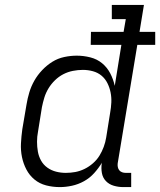

<svg xmlns="http://www.w3.org/2000/svg" viewBox="-20 -755 653 783"><path d="M224 8Q195 8 168 1Q141 -6 120.5 -23Q100 -40 87.5 -64Q75 -88 69.5 -115Q64 -142 65.5 -170.5Q67 -199 71 -228L88 -328Q92 -353 99.5 -378Q107 -403 120 -426Q133 -449 152 -469Q171 -489 193.5 -503Q216 -517 242 -522.5Q268 -528 293 -528Q321 -528 348.5 -521Q376 -514 396.5 -497Q417 -480 429.5 -456Q442 -432 448 -405L475 -572H350L351 -625H484L493 -677H436V-735H567L549 -625H613V-572H540L460 -89Q459 -81 460.5 -73.5Q462 -66 466.5 -60.5Q471 -55 478 -52.5Q485 -50 493 -50H515V8H483Q463 8 444 2.5Q425 -3 412 -16.5Q399 -30 395.5 -49.5Q392 -69 395 -89L396 -92Q382 -69 364 -49Q346 -29 322.5 -16Q299 -3 273.5 2.5Q248 8 224 8ZM248 -50Q268 -50 287 -53.5Q306 -57 324.5 -66Q343 -75 359 -89Q375 -103 385.5 -120Q396 -137 403 -156Q410 -175 413 -194L429 -294Q433 -316 434 -337Q435 -358 431 -378Q427 -398 418 -416Q409 -434 394 -446.5Q379 -459 359 -464.5Q339 -470 318 -470Q298 -470 277.5 -466Q257 -462 238.5 -452.5Q220 -443 204.5 -428Q189 -413 178 -395Q167 -377 161 -357.5Q155 -338 151 -318L135 -218Q131 -198 131 -177Q131 -156 134.5 -136.5Q138 -117 147.5 -100Q157 -83 173 -71.5Q189 -60 208.5 -55Q228 -50 248 -50Z"/></svg>

Font: Iosevka HT Light Extended
Style: Italic
Weight: 300
Width: 7
Italic angle: -9°
Monospace: yes
Designer: Belleve Invis
Foundry: Belleve Invis
Version: Version 32.3.0; ttfautohint (v1.8.4)